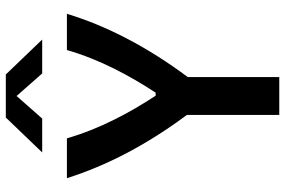

<svg xmlns="http://www.w3.org/2000/svg" viewBox="-180 -800 980 660"><g transform="rotate(-90 310.0 -470.0)"><path d="M375 0V-314.5C478 -452.5 551 -593 592.5 -730H468C435.5 -617 379.5 -513.5 321.5 -425H311C253 -513.5 197 -617 164.5 -730H27.5C71.5 -591.5 142 -456 245 -317.5V0ZM116 -815H232.5L310 -903L387.5 -815H504L384 -940H236Z"/></g></svg>

Font: Monaspace Argon SemiBold
Style: Regular
Weight: 600
Designer: Riley Cran & the Lettermatic Team
Foundry: Lettermatic
Version: Version 1.000 (Monaspace Argon)